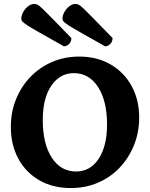

<svg xmlns="http://www.w3.org/2000/svg" viewBox="-20 -942 760 974"><path d="M339 12Q248 12 179.5 -27.5Q111 -67 73 -137Q35 -207 35 -298Q35 -374 61.5 -439Q88 -504 135 -552.5Q182 -601 245 -628Q308 -655 382 -655Q472 -655 540.5 -615.5Q609 -576 647.5 -506Q686 -436 686 -346Q686 -270 659.5 -205Q633 -140 586.5 -91Q540 -42 476.5 -15Q413 12 339 12ZM366 -72Q438 -72 480.5 -136.5Q523 -201 523 -310Q523 -430 477.5 -500.5Q432 -571 354 -571Q284 -571 240.5 -507.5Q197 -444 197 -333Q197 -213 242.5 -142.5Q288 -72 366 -72ZM513 -707Q527 -707 539 -718.5Q551 -730 551 -749Q491 -811 456.5 -846Q422 -881 405 -897.5Q388 -914 379.5 -918Q371 -922 363 -922Q347 -922 332 -910.5Q317 -899 307 -881.5Q297 -864 297 -847Q297 -840 302 -833.5Q307 -827 327 -814Q347 -801 391 -776Q435 -751 513 -707ZM304 -707Q318 -707 330 -718.5Q342 -730 342 -749Q282 -811 247.5 -846Q213 -881 196 -897.5Q179 -914 170.5 -918Q162 -922 154 -922Q138 -922 123 -910.5Q108 -899 98 -881.5Q88 -864 88 -847Q88 -840 93 -833.5Q98 -827 118 -814Q138 -801 182 -776Q226 -751 304 -707Z"/></svg>

Font: Petrona ExtraBold
Style: Regular
Weight: 800
Designer: Ringo R. Seeber
Foundry: Ringo R. Seeber
Version: Version 2.001; ttfautohint (v1.8.3)